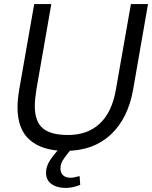

<svg xmlns="http://www.w3.org/2000/svg" viewBox="-20 -726 747 943"><path d="M66 -199Q66 -90 127.5 -37.5Q189 15 302 15Q438 15 523.5 -64.5Q609 -144 634 -287L707 -706H623L549 -285Q530 -175 470 -119Q410 -63 315 -63Q228 -63 189.5 -96.5Q151 -130 151 -205Q151 -238 159 -288L232 -706H148L74 -284Q66 -234 66 -199ZM326 147Q303 147 290 135Q277 123 277 103Q277 81 286.5 64.5Q296 48 318 21L335 0H275Q244 33 225 62.5Q206 92 206 122Q206 158 232.5 177.5Q259 197 303 197Q337 197 374 182L371 139Q341 147 326 147Z"/></svg>

Font: Geom Light
Style: Italic
Weight: 300
Italic angle: -10°
Version: Version 1.102